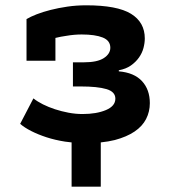

<svg xmlns="http://www.w3.org/2000/svg" viewBox="-20 -529 640 724"><path d="M80 -457Q95 -466 118 -475Q141 -484 170.5 -491.5Q200 -499 234 -504Q268 -509 305 -509Q422 -509 474 -477Q526 -445 526 -384Q526 -367 521 -348Q516 -329 504 -312Q492 -295 473.5 -282Q455 -269 428 -264V-260Q486 -255 515.5 -223Q545 -191 545 -140Q545 -108 531 -80.5Q517 -53 487.5 -33Q458 -13 413 -1Q389 5 360 8V175H250V8Q237 7 225 5Q187 -1 155 -11.5Q123 -22 97.5 -35Q72 -48 56 -62L106 -158Q121 -146 142 -135.5Q163 -125 187.5 -117Q212 -109 238.5 -104Q265 -99 291 -99Q344 -99 379.5 -114Q415 -129 415 -157Q415 -183 381.5 -193Q348 -203 284 -203H255V-294H296Q347 -294 371.5 -310Q396 -326 396 -349Q396 -376 367.5 -387.5Q339 -399 288 -399Q260 -399 231 -394Q209 -391 189 -386V-300H80Z"/></svg>

Font: PT Mono
Style: Bold
Weight: 700
Monospace: yes
Designer: A.Korolkova, I.Chaeva
Foundry: ParaType Ltd
Version: Version 1.000 OFL